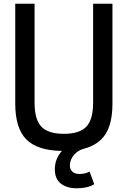

<svg xmlns="http://www.w3.org/2000/svg" viewBox="-20 -800 687 1033"><path d="M407 136Q440 136 462 123L487 191Q451 213 394 213Q339 213 307 187.5Q275 162 275 111Q275 55 313 12Q181 10 121.5 -50Q62 -110 62 -243V-780H166V-248Q166 -156 203 -118Q240 -80 324 -80Q407 -80 444 -118Q481 -156 481 -248V-780H585V-243Q585 -137 548 -79Q511 -21 432 0Q400 8 378 33.5Q356 59 356 91Q356 111 369.5 123.5Q383 136 407 136Z"/></svg>

Font: Coupeur_Texte
Style: Regular
Weight: 400
Designer: Léa Rolland
Version: Version 1.000;PS 001.000;hotconv 1.0.88;makeotf.lib2.5.64775